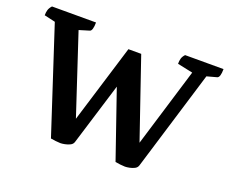

<svg xmlns="http://www.w3.org/2000/svg" viewBox="-108 -815 1192 1000"><g transform="rotate(20 488.0 -315.0)"><path d="M307 12Q297 12 280 10Q263 8 253 6L64 -572L3 -586Q3 -603 7 -616Q11 -629 23 -642H267Q267 -620 263 -606.5Q259 -593 251 -591L195 -574L340 -135L473 -569H544L694 -131L827 -568L742 -586Q742 -603 745.5 -615.5Q749 -628 761 -641H974Q974 -595 958 -590L903 -575L734 -20Q730 -7 717.5 -0.5Q705 6 690 9Q675 12 665 12Q655 12 638 10Q621 8 611 6L483 -365L377 -20Q373 -7 360 -0.5Q347 6 332 9Q317 12 307 12Z"/></g></svg>

Font: Petrona
Style: Bold
Weight: 700
Designer: Ringo R. Seeber
Foundry: Ringo R. Seeber
Version: Version 2.001; ttfautohint (v1.8.3)